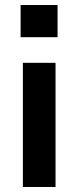

<svg xmlns="http://www.w3.org/2000/svg" viewBox="-20 -744 312 764"><path d="M62 -596V-724H209V-596ZM71 0V-494H201V0Z"/></svg>

Font: Nunito Sans 10pt
Style: Bold
Weight: 700
Designer: Vernon Adams
Foundry: Vernon Adams
Version: Version 3.101;gftools[0.9.27]